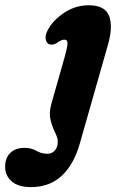

<svg xmlns="http://www.w3.org/2000/svg" viewBox="-147 -488 470 748"><path d="M273.5 -313.5 164 71Q141 152.5 93.5 196.8Q46 241 -26.5 241Q-75.5 241 -101.2 218.8Q-127 196.5 -127 161.5Q-127 127.5 -107 107.8Q-87 88 -51.5 88Q-25 88 -5.2 99.5Q14.5 111 38 111Q55 111 66 99Q77 87 78 67Q79 50.5 68.2 29.5Q57.5 8.5 50.2 -19.2Q43 -47 53 -83L106 -270Q114.5 -300 115.8 -316.8Q117 -333.5 103.5 -333.5Q91.5 -333.5 74.5 -320.5Q58.5 -311 45 -315.5Q34 -319.5 31 -335.8Q28 -352 41.5 -375.5Q63.5 -413 106 -440.2Q148.5 -467.5 199 -467.5Q262 -467.5 278 -426Q294 -384.5 273.5 -313.5Z"/></svg>

Font: Fraunces 72pt SuperSoft
Style: Bold Italic
Weight: 700
Italic angle: -16°
Version: Version 1.000;[0bf87f6ff]